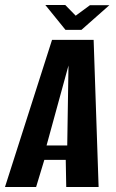

<svg xmlns="http://www.w3.org/2000/svg" viewBox="-51 -751 465 771"><path d="M-31 0 158 -591H325L345 0H215L213 -109H127L94 0ZM136 -167H219L224 -488ZM212 -631 131 -731H211L253 -688L310 -730H388L276 -631Z"/></svg>

Font: Alumni Sans Thin
Style: Bold Italic
Weight: 700
Italic angle: -8°
Version: Version 1.016